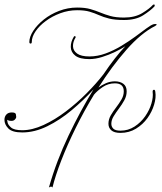

<svg xmlns="http://www.w3.org/2000/svg" viewBox="-75 -587 729 864"><path d="M57 -398Q57 -421 74.5 -448Q92 -475 122 -499Q152 -523 191 -538Q230 -553 272 -553Q308 -553 332 -546Q356 -539 376.5 -530.5Q397 -522 421.5 -515Q446 -508 483 -508Q532 -508 565 -528Q598 -548 613 -565Q615 -566 616 -566.5Q617 -567 618 -567Q620 -567 621 -564.5Q622 -562 620 -558Q602 -539 569 -518Q536 -497 483 -497Q442 -497 416 -503.5Q390 -510 370 -519Q350 -528 328 -534.5Q306 -541 272 -541Q233 -541 196.5 -527.5Q160 -514 131 -492.5Q102 -471 85 -446Q68 -421 68 -398Q68 -391 62.5 -391Q57 -391 57 -398ZM25 9Q-20 9 -37.5 -9Q-55 -27 -55 -48Q-55 -62 -46.5 -71.5Q-38 -81 -22 -81Q-5 -81 -3.5 -72.5Q-2 -64 -2 -61Q-2 -55 -8 -49Q-14 -43 -23 -43Q-33 -43 -38 -45.5Q-43 -48 -43 -48Q-43 -48 -41 -36.5Q-39 -25 -25 -13Q-11 -1 25 -1Q70 -1 121 -24.5Q172 -48 222 -86Q272 -124 315.5 -168Q359 -212 390 -252Q417 -292 442 -324Q467 -356 489 -379Q471 -367 443 -353.5Q415 -340 384.5 -330.5Q354 -321 327 -321Q284 -321 264 -336.5Q244 -352 243.5 -375.5Q243 -399 258 -423Q261 -426 264 -423.5Q267 -421 265 -418Q253 -399 253.5 -379Q254 -359 272 -346Q290 -333 327 -333Q364 -333 400.5 -346.5Q437 -360 471 -380.5Q505 -401 533.5 -422Q562 -443 583.5 -459Q605 -475 616 -478Q618 -478 619.5 -478.5Q621 -479 623 -479Q630 -479 630 -476.5Q630 -474 623 -470Q560 -438 494 -363Q428 -288 368 -193Q382 -204 401.5 -212.5Q421 -221 442 -221Q465 -221 480 -210Q495 -199 495 -176Q495 -155 484.5 -136Q474 -117 460.5 -99Q447 -81 436.5 -64Q426 -47 426 -30Q426 -17 435 -8Q444 1 467 1Q502 1 530.5 -17.5Q559 -36 578.5 -64Q598 -92 606.5 -121.5Q615 -151 612 -172Q611 -182 617 -183Q623 -184 624 -173Q628 -148 618.5 -116Q609 -84 588.5 -55.5Q568 -27 537 -8Q506 11 467 11Q439 11 426 -0.5Q413 -12 413 -30Q413 -50 423.5 -68Q434 -86 447.5 -103.5Q461 -121 471.5 -139Q482 -157 482 -176Q482 -212 442 -212Q412 -212 387.5 -195.5Q363 -179 348 -161Q303 -87 265.5 -11Q228 65 201 134.5Q174 204 161 257Q161 257 159.5 255Q158 253 155 253Q151 253 148 255Q145 257 145 257Q179 137 233.5 23Q288 -91 346 -185Q301 -136 248 -91.5Q195 -47 138 -19Q81 9 25 9Z"/></svg>

Font: Kapakana Light
Style: Regular
Weight: 300
Designer: Kyosuke Nagai
Version: Version 1.000